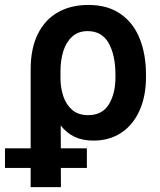

<svg xmlns="http://www.w3.org/2000/svg" viewBox="-67 -557 646 774"><path d="M289.1 -537.1Q367.2 -537.1 419.2 -500.7Q471.2 -464.4 496.3 -401.1Q521.5 -337.9 521.5 -255.9V-246.1Q521.5 -169.9 495.8 -112.1Q470.2 -54.2 422.4 -22.2Q374.5 9.8 309.6 9.8Q265.6 9.8 233.4 -5.6Q201.2 -21 177.7 -51.3L178.2 41H283.2V120.1H178.2L178.7 197.3H56.6V120.1H-46.9V41H56.6V-277.3Q56.6 -361.3 85.4 -419.7Q114.3 -478 166.7 -507.6Q219.2 -537.1 289.1 -537.1ZM176.8 -236.3Q177.7 -200.2 188.7 -167.7Q199.7 -135.3 224.1 -114Q248.5 -92.8 288.1 -92.8Q345.2 -92.8 371.8 -136.2Q398.4 -179.7 398.4 -246.1V-255.9Q398.4 -334.5 371.1 -383.1Q343.8 -431.6 286.1 -431.6Q248.5 -431.6 223.9 -409.2Q199.2 -386.7 188 -350.1Q176.8 -313.5 176.8 -269.5Z"/></svg>

Font: Pretendard GOV SemiBold
Style: Regular
Weight: 600
Designer: Base glyphs from Inter by Rasmus Andersson; Hangeul glyphs from Noto Sans CJK(Source Han Sans) by Jang Soo-young and Kan
Foundry: Kil Hyung-jin
Version: Version 1.309